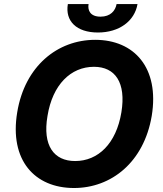

<svg xmlns="http://www.w3.org/2000/svg" viewBox="-20 -938 822 968"><path d="M745 -353.7C784.8 -595.9 657 -737.2 459.9 -737.2C270.2 -737.2 105.1 -605.1 66.8 -371.8C26.6 -130.3 154.8 9.9 353 9.9C541.5 9.9 705.6 -120.4 745 -353.7ZM219.5 -353.7C245 -511.4 337 -601.2 453.8 -601.2C561.1 -601.2 616.5 -521.3 592 -371.8C566.1 -214.1 474.8 -126.1 358.7 -126.1C252.1 -126.1 193.5 -203.5 219.5 -353.7ZM322.1 -917.6C307.5 -831.7 365.8 -774.1 473.7 -774.1C581 -774.1 658.7 -831.7 673.3 -917.6H567.8C561.8 -884.2 537.3 -854 486.9 -854C435.4 -854 421.2 -884.9 426.5 -917.6Z"/></svg>

Font: Magic Ui Pro
Style: Bold Italic
Weight: 700
Italic angle: -9.39999°
Designer: Stefan Endress, Andreas Faust
Version: Version 1.000;FEAKit 1.0